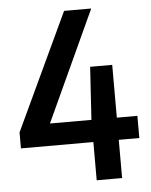

<svg xmlns="http://www.w3.org/2000/svg" viewBox="-53 -784 652 828"><g transform="rotate(-5 273.0 -370.0)"><path d="M18.5 -165.5V-234.5L255.5 -740H373L152.5 -261.5H332L346.5 -490H442V-261.5H531V-165.5H442V0H332V-165.5Z"/></g></svg>

Font: Encode Sans Condensed Condensed SemiBold
Style: Regular
Weight: 600
Width: 3
Designer: Multiple Designers
Foundry: Impallari Type
Version: Version 3.000; ttfautohint (v1.8.3) -l 8 -r 50 -G 200 -x 14 